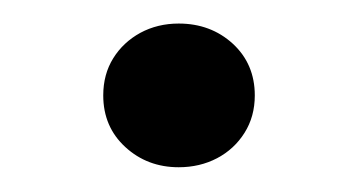

<svg xmlns="http://www.w3.org/2000/svg" viewBox="-20 -410 296 159"><path d="M128 -271.5Q102 -271.5 83.8 -288.2Q65.5 -305 65.5 -331Q65.5 -348.5 73.8 -361.8Q82 -375 96.2 -382.8Q110.5 -390.5 128 -390.5Q154.5 -390.5 172.8 -373.8Q191 -357 191 -331Q191 -313.5 182.5 -300Q174 -286.5 159.8 -279Q145.5 -271.5 128 -271.5Z"/></svg>

Font: Geologica Roman ExtraLight
Style: Regular
Weight: 250
Designer: Sindre Bremnes, Frode Helland
Foundry: Monokrom Skriftforlag AS
Version: Version 1.010;gftools[0.9.28]